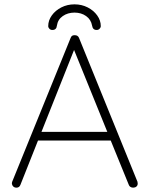

<svg xmlns="http://www.w3.org/2000/svg" viewBox="-20 -864 689 884"><path d="M614 -19Q614 -10 608 -5Q602 0 593 0Q586 0 580.5 -3.5Q575 -7 573 -13L489 -219L490 -217H155L74 -13Q69 0 56 0Q47 0 41.5 -5Q36 -10 35 -17Q34 -21 36 -27L305 -689Q308 -697 312.5 -699.5Q317 -702 324 -702Q339 -702 344 -689L613 -27Q614 -24 614 -19ZM171 -257H474L321 -634ZM444 -744Q444 -737 438.5 -731.5Q433 -726 425 -726Q407 -726 404 -746Q399 -774 376.5 -790Q354 -806 323 -806Q292 -806 269 -790Q246 -774 242 -746Q240 -726 221 -726Q213 -726 207.5 -731.5Q202 -737 202 -744Q202 -770 218.5 -793Q235 -816 262.5 -830Q290 -844 323 -844Q356 -844 383.5 -830Q411 -816 427.5 -793Q444 -770 444 -744Z"/></svg>

Font: Quicksand Light
Style: Regular
Weight: 300
Designer: Andrew Paglinawan
Foundry: Andrew Paglinawan
Version: Version 3.000